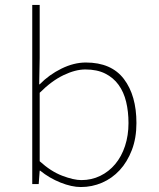

<svg xmlns="http://www.w3.org/2000/svg" viewBox="-20 -742 640 774"><path d="M306 12Q269 12 224 -6Q179 -24 142 -54H140L136 0H110V-722H140V-508L138 -402H140Q178 -441 228 -465.5Q278 -490 326 -490Q429 -490 479.5 -423.5Q530 -357 530 -246Q530 -185 511.5 -137Q493 -89 462.5 -56Q432 -23 391.5 -5.5Q351 12 306 12ZM308 -16Q349 -16 384 -33Q419 -50 444.5 -80.5Q470 -111 484 -153.5Q498 -196 498 -246Q498 -292 488.5 -331.5Q479 -371 458 -400Q437 -429 404 -445.5Q371 -462 324 -462Q284 -462 236 -439Q188 -416 140 -368V-92Q185 -51 231 -33.5Q277 -16 308 -16Z"/></svg>

Font: Source Code Pro ExtraLight
Style: Regular
Weight: 200
Monospace: yes
Designer: Paul D. Hunt, Teo Tuominen
Foundry: Adobe Systems Incorporated
Version: Version 2.030;PS 1.000;hotconv 16.6.51;makeotf.lib2.5.65220